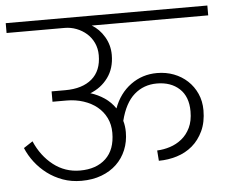

<svg xmlns="http://www.w3.org/2000/svg" viewBox="-58 -684 874 739"><g transform="rotate(-5 379.5 -315.0)"><path d="M291 -333Q320 -324 344.5 -307.5Q369 -291 386 -266Q407 -323 451.5 -355.5Q496 -388 553 -388Q588 -388 618 -376.5Q648 -365 670.5 -344Q693 -323 706 -294Q719 -265 719 -230Q719 -184 703 -150Q687 -116 661 -94Q635 -72 601 -61.5Q567 -51 531 -51L528 -91Q553 -92 578 -100Q603 -108 623.5 -124.5Q644 -141 656.5 -167Q669 -193 669 -230Q669 -287 636 -317.5Q603 -348 549 -348Q498 -348 461.5 -316Q425 -284 408 -216Q414 -196 414 -172Q414 -135 401 -103.5Q388 -72 364 -49Q340 -26 305.5 -13Q271 0 228 0Q189 0 156 -12Q123 -24 96.5 -44Q70 -64 50 -90Q30 -116 18 -145L53 -168Q78 -110 123 -75Q168 -40 226 -40Q289 -40 325.5 -74.5Q362 -109 362 -174Q362 -206 349.5 -231.5Q337 -257 315 -275Q293 -293 262.5 -303Q232 -313 197 -313H143V-353H196Q262 -353 299 -384.5Q336 -416 336 -476Q336 -502 326 -523.5Q316 -545 299 -560Q282 -575 260 -583.5Q238 -592 214 -592H-10V-630H769V-592H319Q348 -575 367 -543Q386 -511 386 -473Q386 -421 359.5 -385Q333 -349 291 -333Z"/></g></svg>

Font: Mukta ExtraLight
Style: Regular
Weight: 275
Designer: Girish Dalvi and Yashodeep Gholap
Foundry: Ek Type
Version: Version 2.538;PS 1.002;hotconv 16.6.51;makeotf.lib2.5.65220;